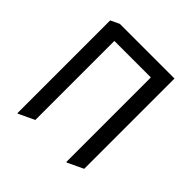

<svg xmlns="http://www.w3.org/2000/svg" viewBox="-196 -894 1072 1072"><g transform="rotate(45 339.5 -358.5)"><path d="M102.5 19.5H97.7V-712.9L149.4 -737.3H581.1V-24.4L488.3 19.5H483.4V-648.4H195.3V-24.4Z"/></g></svg>

Font: Nova Square
Style: Book
Weight: 400
Version: Version 2.000